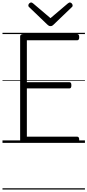

<svg xmlns="http://www.w3.org/2000/svg" viewBox="-20 -1149 703 1544"><path d="M169 0Q155 0 148.5 -5.5Q142 -11 142 -23V-856Q142 -866 149 -870.5Q156 -875 170 -875H600Q608 -875 612.5 -869.5Q617 -864 617 -850Q617 -836 612.5 -830.5Q608 -825 600 -825H196V-488H538Q546 -488 550 -482.5Q554 -477 554 -463Q554 -449 550 -443.5Q546 -438 538 -438H196V-50H600Q608 -50 612.5 -44.5Q617 -39 617 -25Q617 -11 612.5 -5.5Q608 0 600 0ZM542 -1129Q550 -1129 557 -1121.5Q564 -1114 564 -1105Q564 -1103 563.5 -1100Q563 -1097 559 -1093L411 -951Q406 -946 400.5 -942.5Q395 -939 386 -939Q377 -939 372 -942.5Q367 -946 361 -951L213 -1093Q209 -1097 208.5 -1100.5Q208 -1104 208 -1106Q208 -1115 215.5 -1122Q223 -1129 230 -1129Q235 -1129 239 -1126.5Q243 -1124 247 -1121L386 -1003L525 -1121Q530 -1124 533.5 -1126.5Q537 -1129 542 -1129ZM0 365H663V375H0ZM0 -20H663V0H0ZM0 -505H663V-500H0ZM0 -885H663V-875H0Z"/></svg>

Font: Playwrite GB J Guides
Style: Regular
Weight: 400
Designer: Veronika Burian, José Scaglione
Foundry: TypeTogether
Version: Version 1.003